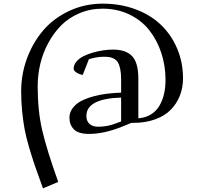

<svg xmlns="http://www.w3.org/2000/svg" viewBox="-20 -722 1094 1045"><path d="M95.2 -225.1Q95.2 -318.8 127.4 -405.5Q159.7 -492.2 216.3 -557.9Q272.9 -623.5 357.2 -662.8Q441.4 -702.1 539.1 -702.1Q636.2 -702.1 718.5 -671.1Q800.8 -640.1 856.9 -585.9Q913.1 -531.7 944.6 -456.8Q976.1 -381.8 976.1 -295.9Q976.1 -245.1 959 -201.4Q941.9 -157.7 909.2 -124.5Q876.5 -91.3 824 -72.3Q771.5 -53.2 705.1 -53.2H694.8L640.1 -30.8Q544.4 6.8 464.8 6.8Q406.2 6.8 382.1 -18.1Q357.9 -43 357.9 -81.1Q357.9 -109.9 375 -133.1Q392.1 -156.2 419.7 -171.1Q447.3 -186 484.9 -196.5Q522.5 -207 560.3 -211.7Q598.1 -216.3 639.2 -217.8V-290Q639.2 -322.8 634.5 -345.5Q629.9 -368.2 622.3 -381.3Q614.7 -394.5 602.1 -401.6Q589.4 -408.7 576.7 -410.9Q564 -413.1 544.9 -413.1Q507.3 -413.1 463.9 -399.9L430.2 -314Q411.1 -317.9 396 -327.4Q380.9 -336.9 380.9 -348.1Q380.9 -368.7 395.8 -386.5Q410.6 -404.3 434.1 -416Q457.5 -427.7 486.6 -436Q515.6 -444.3 543.5 -448.2Q571.3 -452.1 595.2 -452.1Q665 -452.1 699 -416.5Q732.9 -380.9 732.9 -294.9V-78.1Q772 -81.1 801.3 -99.1Q830.6 -117.2 847.7 -146.5Q864.7 -175.8 872.8 -210.9Q880.9 -246.1 880.9 -287.1Q880.9 -364.7 857.7 -434.6Q834.5 -504.4 792 -558.1Q749.5 -611.8 683.8 -643.3Q618.2 -674.8 539.1 -674.8Q470.7 -674.8 412.1 -649.9Q353.5 -625 312.5 -583.3Q271.5 -541.5 242.2 -487.1Q212.9 -432.6 199 -373Q185.1 -313.5 185.1 -252.9Q185.1 -119.6 209.5 -13.9Q233.9 91.8 296.9 268.1L213.9 303.2Q186.5 228 171.1 183.3Q155.8 138.7 138.9 82Q122.1 25.4 114 -18.3Q106 -62 100.6 -115Q95.2 -168 95.2 -225.1ZM450.2 -90.8Q450.2 -63.5 467 -47.9Q483.9 -32.2 515.1 -32.2Q542 -32.2 568.6 -37.8Q595.2 -43.5 639.2 -61V-190.9Q450.2 -185.1 450.2 -90.8Z"/></svg>

Font: Dihjauti S
Style: Bold
Weight: 700
Designer: T. Christopher White
Version: Version 3.0.0